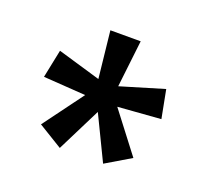

<svg xmlns="http://www.w3.org/2000/svg" viewBox="-71 -844 538 500"><g transform="rotate(20 198.5 -594.5)"><path d="M241 -761H157L171 -631L52 -666L36 -588L153 -580L71 -469L138 -428L199 -550L258 -428L327 -469L242 -580L361 -589L346 -667L226 -631Z"/></g></svg>

Font: Noto Sans Arabic UI XCn
Style: Regular
Weight: 400
Width: 2
Designer: Monotype Design Team, Nadine Chahine and Nizar Qandah
Foundry: Monotype Imaging Inc.
Version: Version 2.010